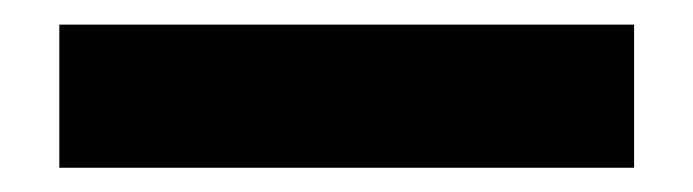

<svg xmlns="http://www.w3.org/2000/svg" viewBox="-20 -20 563 156"><path d="M28.2 0V116.3H495.2V0Z"/></svg>

Font: Overused Grotesk Light
Style: Regular
Weight: 300
Designer: RandomMaerks
Version: Version 0.005